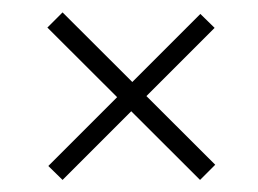

<svg xmlns="http://www.w3.org/2000/svg" viewBox="-20 -437 417 310"><path d="M303 -146.5 56.5 -392.5 81 -417 327.5 -171ZM81 -146.5 58 -169 303.5 -414.5 326.5 -392Z"/></svg>

Font: Imbue Thin 10pt ExtraBold
Style: Regular
Weight: 800
Version: Version 1.102